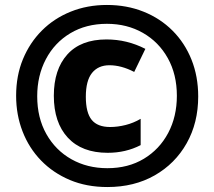

<svg xmlns="http://www.w3.org/2000/svg" viewBox="-20 -744 864 774"><path d="M413 10Q329 10 261.5 -18.5Q194 -47 145.5 -97Q97 -147 71 -214Q45 -281 45 -358Q45 -439 72.5 -505.5Q100 -572 149 -621Q198 -670 265 -697Q332 -724 411 -724Q491 -724 558.5 -697Q626 -670 675.5 -620.5Q725 -571 752 -503.5Q779 -436 779 -355Q779 -249 732.5 -166.5Q686 -84 603.5 -37Q521 10 413 10ZM413 -66Q497 -66 560 -104Q623 -142 658 -208Q693 -274 693 -358Q693 -444 656.5 -509.5Q620 -575 556 -611.5Q492 -648 411 -648Q327 -648 263.5 -610Q200 -572 165 -505.5Q130 -439 130 -356Q130 -269 167 -203.5Q204 -138 268 -102Q332 -66 413 -66ZM414 -128Q310 -128 253.5 -189Q197 -250 197 -358Q197 -464 251.5 -524.5Q306 -585 409 -585Q451 -585 490 -575.5Q529 -566 566 -547L521 -454Q469 -481 421 -481Q376 -481 351 -450Q326 -419 326 -354Q326 -290 349.5 -261Q373 -232 424 -232Q454 -232 486 -240Q518 -248 547 -265V-159Q487 -128 414 -128Z"/></svg>

Font: Noto Sans Lao Looped Condensed Black
Style: Regular
Weight: 900
Width: 3
Designer: Mark Frömberg, Ben Mitchell
Foundry: The Fontpad Ltd
Version: Version 1.002; ttfautohint (v1.8.4.7-5d5b)